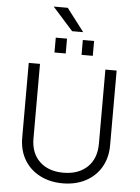

<svg xmlns="http://www.w3.org/2000/svg" viewBox="-67 -1110 857 1173"><g transform="rotate(5 361.5 -523.5)"><path d="M161 -703V-246Q161 -156 215 -104.5Q269 -53 361 -53Q453 -53 507.5 -105Q562 -157 562 -248V-703H631V-245Q631 -168 597 -110Q563 -52 502 -20Q441 12 362 12Q283 12 221.5 -20Q160 -52 126 -110Q92 -168 92 -245V-703ZM312 -871V-780H243V-871ZM478 -871V-780H409V-871ZM407 -919H339L214 -1059H300Z"/></g></svg>

Font: Museo Sans Light
Style: Regular
Weight: 300
Designer: Jos Buivenga
Foundry: Jos Buivenga & Rosetta Type Foundry (extension, remastering)
Version: Version 3.600;PS 1.000;hotconv 1.0.88;makeotf.lib2.5.647800;